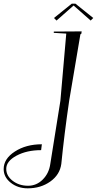

<svg xmlns="http://www.w3.org/2000/svg" viewBox="-217 -712 528 1046"><path d="M174 -692H194L291 -614L277 -600L184 -682L91 -600L77 -614ZM112 -163 144 -529 76 -533V-540L228 -541L226 -528L221 -525L160 -164Q133 20 117 181Q109 240 57 277Q5 314 -66 314Q-120 314 -158.5 283.5Q-197 253 -197 209Q-197 153 -136 113.5Q-75 74 11 74L7 106Q-71 106 -127 136Q-183 166 -183 208Q-183 246 -148 273Q-113 300 -64 300Q-18 300 16 266Q50 232 57 181Z"/></svg>

Font: Kleymissky
Style: Regular
Weight: 500
Italic angle: -8°
Designer: gluk
Foundry: gluk
Version: Version 0.283